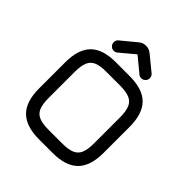

<svg xmlns="http://www.w3.org/2000/svg" viewBox="-234 -1040 1196 1196"><g transform="rotate(45 364.0 -442.0)"><path d="M304 0Q189.5 0 134.8 -54.8Q80 -109.5 80 -224V-455Q80 -570.5 135 -624.8Q190 -679 304 -678H424Q539 -678 593.5 -623.5Q648 -569 648 -454V-224Q648 -109.5 593.5 -54.8Q539 0 424 0ZM304 -84H424Q477.5 -84 508 -96.8Q538.5 -109.5 551.2 -140Q564 -170.5 564 -224V-454Q564 -507 551.2 -537.5Q538.5 -568 508 -581Q477.5 -594 424 -594H304Q251 -594.5 220.5 -582Q190 -569.5 177 -539Q164 -508.5 164 -455V-224Q164 -170.5 176.8 -140Q189.5 -109.5 220 -96.8Q250.5 -84 304 -84ZM243 -719Q227.5 -719 216.2 -730.2Q205 -741.5 205 -757Q205 -778.5 223 -790L315 -866Q336 -884 362 -884H365Q391 -884 412 -866L505 -790Q523 -777.5 523 -757Q523 -741.5 511.5 -730.2Q500 -719 485 -719Q469 -719 457 -731L364 -808H363L271 -731Q259 -719 243 -719Z"/></g></svg>

Font: Jura Light
Style: Bold
Weight: 700
Version: Version 5.104